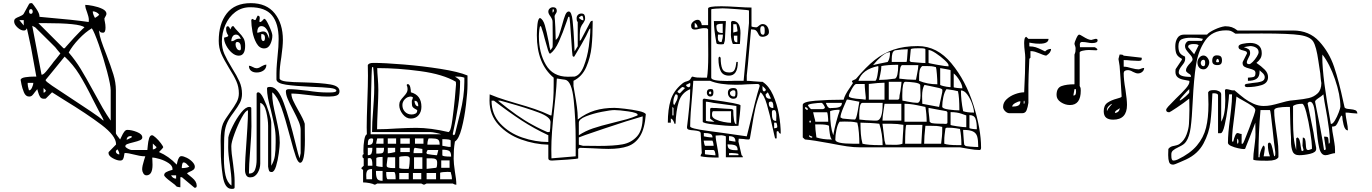

<svg xmlns="http://www.w3.org/2000/svg" viewBox="-20 -1007 8722 1221"><path d="M1127 120V184Q1121 184 1118 183L1104 180Q1104 180 1091 167Q1084 161 1065.5 147.5Q1047 134 1035.5 123Q1024 112 1024 107Q1024 94 1038 87Q1052 80 1063 77Q1074 74 1077 73V67Q1077 47 1052.5 30.5Q1028 14 996.5 4.5Q965 -5 948 -5Q948 1 949 12Q950 23 950 41Q950 108 911 108Q899 108 891.5 95.5Q884 83 884 70Q884 50 896 12Q901 -2 904 -13Q885 -13 866.5 -16.5Q848 -20 833 -24Q795 -34 774 -34Q771 -34 769.5 -20Q768 -6 763 4Q758 14 744 14Q724 14 697 -1Q670 -16 670 -34Q670 -39 671 -40L717 -87Q718 -87 718 -90Q718 -143 625.5 -213Q533 -283 387 -372Q335 -404 311 -420L271 -380L259 -379Q242 -379 234.5 -391.5Q227 -404 223 -419Q219 -434 217 -440Q213 -436 201 -420Q192 -407 184.5 -400Q177 -393 165 -393Q143 -393 132 -420Q121 -447 116.5 -470.5Q112 -494 111 -500Q115 -512 142 -516Q169 -520 199 -520H211L177 -707Q169 -745 161.5 -779.5Q154 -814 151 -827Q146 -818 142 -815.5Q138 -813 131 -813Q112 -813 91 -832.5Q70 -852 70 -870V-871Q70 -883 78 -889Q86 -895 102 -901Q111 -905 119.5 -909.5Q128 -914 131 -920L164 -980Q167 -985 169 -986Q171 -987 177 -987H184Q193 -978 212 -949.5Q231 -921 231 -904V-900L263 -897Q451 -881 544 -867L545 -880Q545 -891 541.5 -904Q538 -917 534 -928Q529 -940 525.5 -952.5Q522 -965 522 -976Q539 -976 572 -969.5Q605 -963 631 -950.5Q657 -938 657 -919Q657 -912 644 -890Q644 -879 647 -868Q651 -850 651 -831Q651 -799 635 -799Q626 -799 620 -802Q614 -805 611 -813Q610 -811 610 -807Q613 -781 624 -747.5Q635 -714 655 -664Q685 -586 701 -534Q717 -482 717 -433V-160Q717 -153 744 -120Q747 -125 754 -141Q761 -157 770 -169Q779 -181 789 -181Q817 -181 851 -167.5Q885 -154 885 -133Q885 -122 871 -115.5Q857 -109 828 -102Q803 -96 790 -91Q777 -86 777 -77Q777 -70 793 -61.5Q809 -53 817 -53H917Q918 -58 920 -82.5Q922 -107 928 -127Q934 -147 947 -147Q954 -147 971.5 -131Q989 -115 1003.5 -95.5Q1018 -76 1018 -70Q1018 -67 991 -40Q1053 -14 1104 40Q1105 37 1108 22.5Q1111 8 1117.5 -3Q1124 -14 1133 -14Q1147 -14 1168 -3.5Q1189 7 1204 23Q1219 39 1219 53Q1219 65 1210.5 72Q1202 79 1187 85Q1180 88 1175 91Q1170 94 1170 97Q1172 99 1201.5 123Q1231 147 1231 174Q1231 187 1220 187H1217L1137 120ZM165 -933Q165 -919 177 -919Q182 -919 185 -923Q188 -927 188 -933Q188 -940 185 -944.5Q182 -949 177 -949Q165 -949 165 -933ZM584 -893Q603 -904 611 -913Q605 -923 593 -929Q581 -935 570 -935Q570 -917 584 -893ZM131 -845V-879H103ZM384 -700H391Q396 -704 397 -707L451 -767Q463 -780 486.5 -804Q510 -828 517 -833Q488 -860 261 -860H224ZM244 -533Q244 -532 247 -532Q258 -532 283.5 -565Q309 -598 311 -600Q318 -611 338 -634L364 -667Q360 -671 347 -687Q334 -703 331 -707L301 -737Q205 -833 204 -833L185 -843ZM575 -425Q609 -362 633 -320.5Q657 -279 684 -240V-433Q684 -465 661 -552Q638 -639 608.5 -722.5Q579 -806 564 -827Q523 -803 481 -758.5Q439 -714 417 -673Q460 -623 493 -569Q526 -515 575 -425ZM438 -378Q499 -338 558 -298.5Q617 -259 637 -240Q638 -241 638 -243Q638 -246 635.5 -250Q633 -254 631 -260Q615 -288 571 -374Q523 -471 484 -534Q445 -597 391 -647L317 -556L271 -500Q270 -499 270 -497Q270 -490 311 -462Q352 -434 438 -378ZM164 -433H167Q176 -433 184 -451Q192 -469 192 -480H156Q156 -457 164 -433ZM257 -418Q262 -418 266.5 -422Q271 -426 271 -431V-433L257 -447ZM784 -120H791Q799 -123 817 -133V-142Q802 -142 795.5 -138Q789 -134 784 -120ZM952 -57Q967 -57 976 -71L952 -94ZM739 -25Q739 -41 727 -57Q721 -53 717 -47V-43Q717 -35 724 -30Q731 -25 739 -25ZM1136 62Q1167 62 1184 53Q1173 41 1165 33.5Q1157 26 1147 26Q1141 26 1138.5 38Q1136 50 1136 62ZM1100 129V108H1068Q1079 129 1100 129Z M1383 -112Q1383 -184 1398 -220Q1409 -246 1442 -291Q1471 -331 1485 -357.5Q1499 -384 1499 -413Q1499 -454 1483.5 -489.5Q1468 -525 1436 -575Q1403 -629 1387 -666Q1371 -703 1371 -747Q1371 -856 1422 -921.5Q1473 -987 1575 -987Q1675 -987 1727 -922Q1779 -857 1779 -753Q1779 -715 1769 -643Q1758 -577 1758 -533V-507Q1763 -493 1801.5 -488.5Q1840 -484 1913 -483Q2023 -480 2081 -470Q2139 -460 2139 -427Q2139 -406 2120.5 -399.5Q2102 -393 2073 -393H2061Q2029 -393 1992.5 -397Q1956 -401 1948 -402Q1872 -412 1833 -412Q1833 -392 1844 -368Q1855 -344 1878 -303Q1910 -248 1918 -220L1919 -118Q1919 28 1889 28Q1875 28 1861 -12Q1847 -52 1825 -136Q1794 -254 1769.5 -323Q1745 -392 1712 -420Q1711 -418 1711 -413Q1711 -379 1717 -345Q1723 -311 1735 -260Q1747 -207 1753 -171.5Q1759 -136 1759 -99Q1759 -79 1753 -33Q1747 13 1735.5 50Q1724 87 1708 87Q1695 87 1691.5 79.5Q1688 72 1685 53V-207Q1685 -245 1673.5 -295Q1662 -345 1635 -353V33Q1635 65 1618 93Q1601 121 1571 121Q1553 121 1545.5 107Q1538 93 1538 74Q1538 10 1548 -116Q1549 -132 1553 -192.5Q1557 -253 1557 -305Q1542 -305 1517 -259Q1492 -213 1471.5 -157Q1451 -101 1451 -78Q1451 -35 1462 33Q1472 105 1472 143V185Q1472 194 1458 194H1452Q1409 194 1396.5 111.5Q1384 29 1384 -53V-57ZM1404 2Q1404 62 1414 107.5Q1424 153 1452 173V147Q1452 110 1442 40Q1431 -26 1431 -70L1432 -133Q1437 -159 1460.5 -206.5Q1484 -254 1513 -290.5Q1542 -327 1565 -327Q1577 -327 1578 -320L1579 -203Q1579 -153 1571 -53Q1563 47 1563 97Q1593 97 1602.5 70.5Q1612 44 1612 7V-413Q1612 -414 1618 -420H1622Q1637 -420 1656 -381Q1675 -342 1690 -293.5Q1705 -245 1705 -227V47Q1723 17 1728 -16Q1733 -49 1733 -100V-123Q1733 -165 1725.5 -203.5Q1718 -242 1703 -305Q1690 -353 1684 -384.5Q1678 -416 1678 -444Q1678 -454 1693 -454H1700Q1747 -454 1784 -353.5Q1821 -253 1859 -96Q1879 -14 1885 0L1892 -33V-181Q1892 -204 1880 -233Q1868 -262 1844 -308Q1820 -353 1809 -379.5Q1798 -406 1798 -427Q1798 -440 1818 -440Q1857 -440 1937 -430Q2008 -419 2055 -419H2078Q2119 -419 2119 -430Q2119 -443 2080 -447.5Q2041 -452 1961 -455Q1854 -460 1798 -468.5Q1742 -477 1738 -500V-540Q1738 -570 1741 -604Q1744 -638 1745 -649Q1752 -712 1752 -758Q1752 -858 1709.5 -909.5Q1667 -961 1571 -961Q1517 -961 1476 -930Q1435 -899 1413 -848.5Q1391 -798 1391 -743Q1391 -700 1407 -663.5Q1423 -627 1455 -575Q1487 -524 1503 -488Q1519 -452 1519 -410Q1519 -379 1506 -354Q1493 -329 1467 -294Q1436 -253 1425 -227Q1412 -197 1408.5 -165Q1405 -133 1405 -89V-64ZM1585 -887 1598 -880H1605L1618 -907H1621Q1632 -907 1632 -892Q1632 -886 1630.5 -878.5Q1629 -871 1629 -869L1637 -867Q1639 -867 1648 -875.5Q1657 -884 1658 -887H1662Q1671 -887 1691.5 -842Q1712 -797 1712 -781Q1712 -753 1699 -726Q1686 -699 1660 -699Q1630 -699 1611.5 -731.5Q1593 -764 1585.5 -805.5Q1578 -847 1578 -877V-880Q1579 -883 1581.5 -885Q1584 -887 1585 -887ZM1432 -780Q1424 -793 1421 -802Q1418 -811 1418 -823Q1418 -840 1428 -840Q1434 -840 1437.5 -834.5Q1441 -829 1445 -820Q1449 -830 1452.5 -835.5Q1456 -841 1462 -841Q1465 -841 1465 -840Q1477 -823 1496 -804Q1518 -782 1528.5 -764Q1539 -746 1539 -716Q1539 -653 1498 -653Q1476 -653 1454.5 -671.5Q1433 -690 1419 -716.5Q1405 -743 1405 -764V-767Q1408 -769 1418.5 -771Q1429 -773 1432 -780ZM1692 -760V-773Q1692 -795 1677.5 -818Q1663 -841 1643 -841Q1616 -841 1616 -799Q1623 -799 1634 -803Q1645 -807 1653 -807Q1669 -807 1676.5 -795.5Q1684 -784 1692 -760ZM1641 -775Q1641 -746 1655 -746Q1665 -746 1665 -767Q1665 -791 1642 -791ZM1451 -745Q1460 -745 1466 -748Q1472 -751 1473 -752Q1486 -761 1501 -761L1512 -760Q1511 -762 1506 -770.5Q1501 -779 1495 -783Q1489 -787 1481 -787Q1466 -787 1458.5 -774Q1451 -761 1451 -745ZM1505 -687Q1512 -687 1512 -702Q1512 -740 1488 -740Q1478 -740 1478 -724Q1478 -711 1485.5 -699Q1493 -687 1505 -687ZM1587 -581Q1601 -573 1611 -573Q1620 -573 1628 -576.5Q1636 -580 1643 -585Q1646 -586 1655 -591Q1664 -596 1674 -596Q1674 -572 1656 -559Q1638 -546 1612 -546Q1590 -546 1576.5 -557Q1563 -568 1563 -589Q1573 -589 1587 -581Z M2279 67V60Q2291 48 2293 47V0Q2288 -2 2286.5 -5Q2285 -8 2285 -13Q2285 -19 2286.5 -22Q2288 -25 2293 -27Q2291 -31 2291 -51Q2291 -85 2296.5 -117Q2302 -149 2313 -153L2312 -197Q2312 -251 2316 -362Q2320 -470 2320 -525Q2320 -570 2319 -593Q2325 -607 2355 -607Q2425 -607 2546 -597Q2667 -587 2781.5 -569Q2896 -551 2953 -527V-467Q2953 -423 2943.5 -341.5Q2934 -260 2916 -191Q2898 -122 2873 -107Q2868 -76 2866.5 -53.5Q2865 -31 2865 3Q2865 31 2873 85Q2882 134 2882 168Q2872 168 2859 160H2693L2679 167H2673L2659 160H2379Q2377 161 2373 163.5Q2369 166 2366 167H2359Q2354 162 2331 157.5Q2308 153 2289 153V73Q2287 72 2284 70Q2281 68 2279 67ZM2337 -153H2786Q2776 -157 2752.5 -162Q2729 -167 2719 -167H2346Q2346 -226 2353 -308Q2354 -323 2357 -368Q2360 -413 2360 -451Q2360 -524 2353 -580H2346Q2343 -561 2340 -414Q2337 -267 2337 -153ZM2833 -167 2839 -173Q2848 -182 2857 -247.5Q2866 -313 2872.5 -380.5Q2879 -448 2880 -470L2879 -487Q2797 -535 2654 -554.5Q2511 -574 2379 -574Q2379 -550 2383 -504Q2384 -493 2385 -471.5Q2386 -450 2386 -434Q2386 -392 2382 -310Q2378 -226 2378 -185Q2433 -185 2503 -190Q2585 -194 2627 -194Q2718 -194 2833 -167ZM2873 -153 2906 -287Q2933 -395 2933 -487V-513Q2919 -518 2908.5 -519Q2898 -520 2886 -520H2873Q2906 -500 2906 -491Q2906 -415 2893.5 -334.5Q2881 -254 2859 -153L2866 -147ZM2547 -393Q2559 -406 2565.5 -416.5Q2572 -427 2572 -440Q2572 -454 2566 -467L2573 -473Q2585 -470 2589 -453Q2593 -436 2593 -420Q2660 -402 2660 -328Q2660 -296 2642 -274.5Q2624 -253 2592 -253Q2563 -253 2541 -281Q2519 -309 2519 -339Q2519 -355 2526 -366.5Q2533 -378 2547 -393ZM2598 -279Q2611 -279 2622 -284.5Q2633 -290 2633 -303V-307Q2610 -319 2604.5 -326.5Q2599 -334 2599 -352V-367Q2601 -370 2603 -376.5Q2605 -383 2606 -387Q2605 -389 2600.5 -391Q2596 -393 2593 -393Q2571 -393 2555 -376.5Q2539 -360 2539 -339Q2539 -313 2555.5 -296Q2572 -279 2598 -279ZM2640 -331Q2640 -347 2635 -356.5Q2630 -366 2616 -366Q2616 -353 2622 -342Q2628 -331 2640 -331ZM2319 -85Q2339 -85 2346 -93Q2353 -101 2353 -120Q2353 -122 2350.5 -124.5Q2348 -127 2346 -127Q2328 -127 2323.5 -117.5Q2319 -108 2319 -85ZM2379 -127Q2377 -121 2375 -110.5Q2373 -100 2372 -93H2419V-127ZM2446 -93H2499V-127H2446ZM2526 -93H2586V-127H2526ZM2619 -93H2673V-127H2619ZM2698 -87H2776Q2776 -114 2764 -120.5Q2752 -127 2723 -127H2706Q2698 -112 2698 -87ZM2833 -73H2846V-113Q2846 -122 2793 -122V-80Q2822 -74 2833 -73ZM2319 -20Q2338 -20 2343 -32.5Q2348 -45 2348 -67H2319ZM2373 -30H2383Q2408 -30 2415 -36Q2422 -42 2422 -67H2373ZM2446 -32Q2454 -32 2470 -35Q2486 -38 2493 -40V-67H2446ZM2526 -40H2586V-67H2526ZM2610 -33H2666V-60L2619 -67Q2614 -67 2612 -56.5Q2610 -46 2610 -33ZM2849 -11Q2849 -40 2836 -47.5Q2823 -55 2793 -55V-20Q2793 -11 2849 -11ZM2753 -20H2759L2766 -47Q2767 -49 2767 -53H2699Q2697 -50 2695 -45Q2693 -40 2692 -37Q2692 -29 2699 -27Q2709 -25 2725.5 -23Q2742 -21 2753 -20ZM2519 -7V60Q2519 67 2563 67H2579Q2583 54 2584.5 32Q2586 10 2586 2Q2586 -14 2563 -14H2553Q2546 -14 2532.5 -12.5Q2519 -11 2519 -7ZM2373 0V47Q2373 50 2389 52.5Q2405 55 2413 55V-9Q2373 -9 2373 0ZM2483 62H2493V-7H2446Q2445 -7 2442.5 12.5Q2440 32 2439 40V48Q2439 62 2483 62ZM2613 67H2666V-7H2613ZM2348 47V39Q2348 22 2344.5 10Q2341 -2 2329 -2Q2325 -2 2319 0V47ZM2693 67 2753 60Q2760 59 2760 27Q2760 11 2751 5.5Q2742 0 2726 0H2709H2693ZM2786 60H2839V13H2786ZM2309 108 2310 133H2346V68Q2323 68 2316 78Q2309 88 2309 108ZM2371 88Q2371 116 2378.5 129.5Q2386 143 2413 143V80H2371ZM2779 93V133H2854Q2854 111 2846 87L2826 86Q2817 86 2798 87.5Q2779 89 2779 93ZM2446 133H2496Q2496 87 2486 87H2436Q2436 133 2446 133ZM2519 133H2579V93H2519ZM2606 133H2659V93H2606ZM2693 133H2753V93H2693Z M3093 -367 3094 -407Q3144 -386 3198.5 -369.5Q3253 -353 3263 -350Q3330 -331 3380 -314Q3430 -297 3481 -273H3487Q3496 -342 3498.5 -378Q3501 -414 3501 -467V-513Q3394 -602 3394 -783Q3394 -819 3398 -854Q3402 -889 3414 -893Q3434 -884 3445 -846Q3456 -808 3469 -742Q3476 -698 3481 -687L3494 -707Q3495 -708 3495 -770L3494 -867Q3494 -877 3490.5 -885Q3487 -893 3479 -905Q3474 -911 3470.5 -918.5Q3467 -926 3467 -933Q3467 -945 3476 -953Q3485 -961 3497 -961Q3521 -961 3521 -937Q3521 -929 3514 -919.5Q3507 -910 3507 -904V-900Q3509 -885 3511.5 -833.5Q3514 -782 3514 -753Q3527 -762 3535 -784Q3543 -806 3555 -849Q3566 -891 3575 -912.5Q3584 -934 3597 -934Q3615 -934 3621.5 -875Q3628 -816 3632 -725Q3633 -713 3633 -701Q3633 -689 3634 -680L3654 -713V-867Q3649 -872 3648 -878.5Q3647 -885 3647 -891Q3647 -904 3655.5 -912.5Q3664 -921 3677 -921Q3691 -921 3696 -913Q3701 -905 3701 -891Q3701 -882 3698 -876Q3695 -870 3689 -860Q3679 -848 3673 -832.5Q3667 -817 3667 -787V-747L3674 -753L3734 -867Q3739 -875 3749 -875V-859Q3749 -777 3742 -709.5Q3735 -642 3708.5 -581Q3682 -520 3627 -493V-460Q3627 -456 3634 -419Q3654 -312 3654 -262V-247Q3706 -287 3762 -304Q3818 -321 3887 -321Q3905 -321 3953.5 -315.5Q4002 -310 4042.5 -301Q4083 -292 4087 -280Q4080 -189 4050.5 -141.5Q4021 -94 3972.5 -77Q3924 -60 3849 -60Q3819 -60 3747 -64L3667 -67L3657 -60V0Q3657 3 3589.5 8Q3522 13 3492 14H3489Q3467 14 3467 0V-87Q3380 -89 3294 -120Q3208 -151 3150.5 -213.5Q3093 -276 3093 -367ZM3494 -927Q3503 -930 3503 -947H3494ZM3690 -878Q3690 -889 3687.5 -898Q3685 -907 3681 -907Q3677 -907 3670 -902Q3663 -897 3661 -893Q3669 -886 3675.5 -882Q3682 -878 3690 -878ZM3591 -519 3634 -520Q3670 -529 3692.5 -586Q3715 -643 3724.5 -711Q3734 -779 3734 -823V-827L3727 -820Q3711 -782 3679.5 -728Q3648 -674 3642 -664L3631 -646Q3623 -646 3621 -653Q3618 -670 3613 -755Q3610 -806 3606 -853Q3602 -900 3601 -900H3594L3584 -871Q3558 -795 3534 -742Q3510 -689 3481 -667Q3480 -666 3477 -666Q3472 -666 3464.5 -689.5Q3457 -713 3444 -761Q3433 -806 3427 -820Q3422 -841 3417 -841Q3412 -841 3409.5 -816.5Q3407 -792 3407 -777Q3407 -671 3451.5 -595Q3496 -519 3591 -519ZM3505 -320Q3486 -155 3486 -57L3487 0L3641 -13V-107V-114Q3641 -248 3628.5 -370Q3616 -492 3574 -500Q3566 -501 3552 -503Q3538 -505 3527 -507H3521Q3519 -456 3513 -397Q3507 -338 3505 -320ZM3467 -104V-147Q3377 -189 3297 -241Q3217 -293 3121 -367H3106Q3106 -280 3162 -220.5Q3218 -161 3301 -132.5Q3384 -104 3467 -104ZM3367 -213Q3392 -199 3425.5 -183Q3459 -167 3461 -167H3474Q3477 -167 3479 -191.5Q3481 -216 3481 -231Q3481 -263 3405.5 -291.5Q3330 -320 3208 -354Q3216 -352 3161 -367H3147Q3273 -263 3367 -213ZM3661 -227V-147Q3702 -174 3750.5 -190.5Q3799 -207 3877 -226Q3931 -239 3966.5 -249Q4002 -259 4034 -273Q4035 -274 4035 -277Q4035 -290 3976 -298.5Q3917 -307 3887 -307Q3864 -307 3807.5 -296Q3751 -285 3706 -267Q3661 -249 3661 -227ZM3687 -80 3789 -79Q3883 -79 3938.5 -89Q3994 -99 4030.5 -139Q4067 -179 4067 -263V-267Q3981 -243 3821 -189Q3661 -135 3661 -133V-87Z M4443 -33 4436 -160Q4435 -169 4424 -172.5Q4413 -176 4392 -178Q4371 -179 4360 -182.5Q4349 -186 4349 -196V-200Q4353 -237 4356 -258Q4357 -270 4363 -325.5Q4369 -381 4369 -430V-440Q4314 -417 4296.5 -359.5Q4279 -302 4276 -220H4269Q4268 -228 4261.5 -239.5Q4255 -251 4246 -253V-227H4227Q4227 -311 4245 -370Q4263 -429 4316 -473Q4330 -486 4348 -490Q4358 -493 4364 -497Q4370 -501 4376 -513Q4378 -518 4383 -520Q4401 -515 4414 -514Q4427 -513 4449 -513H4476Q4484 -558 4484 -657L4483 -820L4476 -827L4457 -828Q4446 -828 4428 -824Q4411 -819 4398 -819Q4375 -819 4375 -844Q4375 -858 4388.5 -869.5Q4402 -881 4417 -881Q4428 -881 4435 -870Q4442 -859 4443 -847H4483V-953Q4483 -967 4562 -967H4574Q4606 -967 4668 -963Q4728 -959 4759 -959V-840Q4759 -837 4771.5 -835Q4784 -833 4790 -833Q4795 -833 4806.5 -843.5Q4818 -854 4830 -854Q4848 -854 4859 -839Q4870 -824 4870 -803Q4870 -789 4857 -781Q4844 -773 4829 -773Q4817 -773 4811.5 -778Q4806 -783 4801 -794Q4795 -807 4787 -813.5Q4779 -820 4759 -820H4756Q4748 -736 4743 -674Q4740 -640 4736.5 -599.5Q4733 -559 4729 -527V-493Q4745 -493 4773 -490L4816 -487H4829Q4870 -461 4896 -403Q4922 -345 4933.5 -279Q4945 -213 4945 -157Q4937 -157 4933 -165.5Q4929 -174 4927 -174L4923 -172L4919 -170V-127H4909Q4905 -141 4902 -156.5Q4899 -172 4895 -188Q4875 -282 4856.5 -344Q4838 -406 4816 -420Q4794 -366 4783.5 -319.5Q4773 -273 4761 -196L4749 -127Q4747 -121 4743 -120H4740Q4724 -120 4709 -123Q4689 -125 4678 -125L4676 -107L4696 -20Q4704 -15 4704 -7H4596V-140Q4593 -142 4585 -144Q4577 -146 4569 -147L4531 -145Q4531 -122 4541 -74Q4542 -68 4546 -46Q4550 -24 4550 -5Q4472 -5 4436 -13V-20Q4437 -23 4439.5 -27Q4442 -31 4443 -33ZM4503 -947V-513Q4503 -492 4603 -492Q4625 -492 4634.5 -492.5Q4644 -493 4646 -493H4709L4743 -860V-940Q4743 -943 4669.5 -948.5Q4596 -954 4575 -954Q4559 -954 4531 -952Q4503 -950 4503 -947ZM4639 -874Q4689 -874 4689 -796Q4689 -780 4687 -752L4685 -727H4643Q4638 -727 4633 -749.5Q4628 -772 4628 -784L4629 -817V-867Q4633 -874 4639 -874ZM4520 -873H4596V-867L4594 -831Q4590 -747 4589 -747L4583 -727Q4581 -726 4576 -725.5Q4571 -725 4567 -725Q4550 -725 4543 -727Q4536 -729 4536 -733Q4520 -819 4520 -873ZM4416 -832Q4416 -851 4398 -862V-832ZM4576 -797V-856H4572Q4536 -856 4536 -841Q4536 -817 4543.5 -807Q4551 -797 4576 -797ZM4643 -800 4669 -807Q4670 -807 4670 -812Q4669 -821 4667 -834Q4665 -847 4663 -853H4643ZM4833 -786Q4843 -786 4843 -806V-817Q4843 -841 4830 -841Q4821 -841 4818 -835.5Q4815 -830 4815 -820V-816Q4815 -786 4833 -786ZM4545 -767Q4545 -740 4563 -740H4569Q4577 -764 4577 -787H4546ZM4647 -767Q4647 -752 4651 -745Q4655 -738 4669 -738V-780H4647ZM4549 -634Q4549 -644 4556 -647L4563 -640Q4563 -595 4573 -570.5Q4583 -546 4618 -546Q4643 -546 4651.5 -563.5Q4660 -581 4663 -613H4672Q4672 -526 4616 -526Q4577 -526 4563 -556Q4549 -586 4549 -631ZM4589 -160 4729 -140 4744 -200Q4787 -386 4809 -453Q4811 -457 4811 -460Q4811 -473 4796 -473Q4778 -473 4734 -471Q4698 -468 4659 -468Q4555 -468 4496 -493H4389L4384 -428Q4369 -272 4369 -203Q4369 -190 4475 -175.5Q4581 -161 4589 -160ZM4359 -452Q4370 -452 4370 -470Q4370 -477 4369 -480L4343 -467Q4343 -457 4359 -452ZM4829 -446Q4829 -426 4839 -426Q4844 -426 4847 -429.5Q4850 -433 4850 -437Q4850 -439 4842.5 -447Q4835 -455 4829 -460V-450ZM4303 -413 4336 -447Q4331 -452 4319 -454Q4316 -454 4289 -427V-423Q4289 -420 4294.5 -417Q4300 -414 4303 -413ZM4644 -447Q4660 -447 4665 -439Q4670 -431 4670 -413Q4670 -396 4664.5 -387.5Q4659 -379 4643 -379Q4628 -379 4618.5 -390Q4609 -401 4609 -417Q4609 -447 4644 -447ZM4499 -441Q4510 -441 4513.5 -436.5Q4517 -432 4517 -419Q4517 -393 4496 -393Q4487 -393 4481 -400Q4475 -407 4475 -417Q4475 -441 4499 -441ZM4649 -393Q4657 -393 4657 -414V-418Q4657 -426 4654.5 -429.5Q4652 -433 4643 -433Q4637 -433 4629.5 -427.5Q4622 -422 4622 -417Q4622 -405 4629.5 -399Q4637 -393 4649 -393ZM4496 -407Q4500 -408 4503 -413V-420Q4500 -424 4496 -427Q4492 -424 4489 -420V-413Q4492 -408 4496 -407ZM4873 -379Q4880 -379 4883 -380L4863 -420Q4862 -420 4856.5 -414Q4851 -408 4849 -407V-404Q4849 -393 4856 -386Q4863 -379 4873 -379ZM4269 -340Q4280 -360 4285 -371Q4290 -382 4290 -394Q4290 -401 4287 -404Q4284 -407 4276 -407Q4262 -384 4262 -359V-353Q4262 -341 4269 -340ZM4456 -380 4496 -374Q4689 -348 4689 -337V-333Q4689 -320 4684.5 -276Q4680 -232 4676 -207L4633 -206Q4606 -206 4527.5 -214.5Q4449 -223 4449 -233V-373ZM4898 -320V-330Q4898 -361 4883 -361Q4869 -361 4869 -350Q4869 -335 4876 -327.5Q4883 -320 4898 -320ZM4663 -217V-333L4516 -353Q4515 -354 4499 -356.5Q4483 -359 4476 -360H4469V-240Q4469 -237 4487 -235Q4505 -233 4513 -233H4523Q4517 -237 4507 -244Q4497 -251 4496 -253V-313Q4496 -321 4508 -321Q4512 -321 4514 -320.5Q4516 -320 4517 -320H4536L4592 -316Q4636 -314 4636 -313L4643 -307Q4643 -273 4647.5 -245Q4652 -217 4663 -217ZM4256 -273H4263V-320L4256 -327ZM4889 -280Q4889 -261 4894 -249.5Q4899 -238 4916 -238L4917 -271Q4917 -307 4903 -307Q4894 -307 4891.5 -304Q4889 -301 4889 -294V-288ZM4629 -226V-300H4516Q4512 -300 4510 -294.5Q4508 -289 4508 -275Q4508 -259 4530.5 -248Q4553 -237 4582 -231.5Q4611 -226 4629 -226ZM4903 -191Q4907 -191 4915 -193Q4923 -195 4923 -200Q4923 -208 4920.5 -217.5Q4918 -227 4916 -227H4903ZM4509 -133H4511Q4511 -151 4497 -156Q4483 -161 4460 -161H4456V-140Q4457 -139 4476.5 -136Q4496 -133 4509 -133ZM4657 -106Q4657 -126 4647 -133.5Q4637 -141 4616 -141V-113Q4618 -112 4634 -109.5Q4650 -107 4657 -106ZM4456 -107Q4457 -99 4459 -91Q4461 -83 4463 -80H4518Q4518 -90 4515 -101.5Q4512 -113 4509 -113H4455Q4455 -109 4456 -107ZM4656 -52H4671Q4671 -77 4654.5 -83Q4638 -89 4607 -89Q4607 -66 4620 -59Q4633 -52 4656 -52ZM4463 -27Q4463 -25 4491 -22.5Q4519 -20 4530 -19Q4530 -29 4526.5 -41Q4523 -53 4516 -53H4463ZM4676 -20V-27Q4676 -30 4659 -32Q4642 -34 4633 -34L4616 -33V-20Z M5256 -96Q5149 -116 5099 -120L5085 -133V-340Q5085 -360 5165.5 -366.5Q5246 -373 5345 -373Q5351 -402 5386 -451L5405 -480Q5402 -481 5400 -484Q5398 -487 5398 -490Q5398 -494 5410 -498.5Q5422 -503 5425 -507Q5487 -581 5542 -625Q5597 -669 5663 -691.5Q5729 -714 5817 -714Q5940 -714 6031 -603.5Q6122 -493 6170.5 -339.5Q6219 -186 6219 -68Q6219 -53 6209 -53Q6182 -53 6136.5 -61Q6091 -69 6085 -70H5452Q5409 -70 5365.5 -76.5Q5322 -83 5256 -96ZM5772 -613H5773Q5783 -613 5807 -610Q5851 -606 5865 -606V-693Q5865 -700 5836 -700H5820Q5772 -700 5772 -693L5765 -620ZM5651 -632V-613H5745Q5748 -613 5753 -694Q5716 -694 5672 -687Q5659 -682 5655 -667Q5651 -652 5651 -632ZM6012 -585V-593Q6012 -602 5986.5 -625.5Q5961 -649 5930.5 -669Q5900 -689 5885 -689V-607Q5885 -605 5940.5 -595Q5996 -585 6012 -585ZM5532 -593Q5554 -599 5625 -613Q5640 -633 5640 -675Q5616 -675 5586.5 -649.5Q5557 -624 5532 -593ZM5570 -498V-497L5571 -499Q5618 -499 5672 -507Q5692 -516 5692 -595Q5625 -595 5585 -587Q5585 -567 5578 -534.5Q5571 -502 5570 -498ZM5789 -500H5805Q5809 -524 5812 -536Q5820 -574 5820 -593H5719Q5707 -593 5703 -563Q5699 -533 5699 -513V-507Q5754 -500 5789 -500ZM5439 -493H5545Q5554 -493 5560 -528.5Q5566 -564 5566 -577Q5566 -584 5565 -587Q5462 -566 5439 -493ZM5941 -471Q5941 -499 5938 -535.5Q5935 -572 5932 -580Q5913 -585 5901.5 -586Q5890 -587 5869 -587H5845Q5832 -577 5828.5 -559Q5825 -541 5825 -517V-493Q5878 -471 5941 -471ZM5959 -574V-467Q5959 -465 5978 -460Q5997 -455 6019 -453H6025V-560Q6025 -563 5993.5 -568Q5962 -573 5959 -574ZM6100 -445Q6100 -466 6082 -495.5Q6064 -525 6045 -540V-453Q6045 -450 6068 -447.5Q6091 -445 6100 -445ZM5632 -373H5692L5699 -380Q5699 -397 5706 -428Q5713 -475 5713 -487H5632ZM5751 -361Q5791 -353 5813 -353Q5834 -353 5834 -400Q5834 -423 5833 -434L5832 -467Q5828 -478 5794 -482.5Q5760 -487 5737 -487Q5718 -487 5718 -402V-390L5719 -367Q5729 -366 5737 -364Q5745 -362 5751 -361ZM5605 -373V-481Q5569 -481 5505 -473V-373ZM5463 -376Q5484 -374 5485 -373L5486 -387Q5485 -396 5482 -425.5Q5479 -455 5479 -473H5425Q5415 -473 5396.5 -440.5Q5378 -408 5378 -396Q5378 -381 5463 -376ZM5952 -327 5972 -420 5973 -434Q5973 -442 5951.5 -447.5Q5930 -453 5889 -461L5859 -467Q5844 -443 5844 -395L5845 -352V-347ZM6081 -305Q6081 -391 6072 -427Q6052 -433 5999 -440Q5986 -423 5979 -390Q5972 -357 5972 -329Q5972 -316 6013.5 -310.5Q6055 -305 6081 -305ZM6174 -291Q6174 -312 6162 -346.5Q6150 -381 6131 -406.5Q6112 -432 6091 -432Q6091 -370 6105 -300Q6129 -291 6174 -291ZM5339 -253Q5342 -253 5370 -250Q5398 -247 5412 -247H5416Q5425 -247 5434.5 -300Q5444 -353 5445 -360L5393 -370L5371 -374Q5367 -374 5365 -373Q5364 -371 5344.5 -325.5Q5325 -280 5325 -263V-260ZM5139 -313H5212Q5216 -313 5221 -316.5Q5226 -320 5226 -323Q5226 -327 5218 -340Q5210 -353 5203 -353Q5183 -353 5150.5 -348.5Q5118 -344 5118 -337Q5120 -332 5128 -322.5Q5136 -313 5139 -313ZM5260 -319Q5263 -319 5265 -320H5270Q5300 -320 5317 -326Q5334 -332 5334 -353H5232Q5233 -351 5236.5 -341.5Q5240 -332 5246 -325.5Q5252 -319 5260 -319ZM5539 -240H5554Q5593 -240 5593 -348V-353H5465Q5452 -353 5448 -327Q5444 -301 5444 -277L5445 -247Q5455 -245 5487.5 -242.5Q5520 -240 5539 -240ZM5600 -313Q5592 -263 5592 -240H5712V-347H5605Q5604 -338 5600 -313ZM5873 -233Q5873 -281 5865 -327Q5856 -329 5812 -338Q5768 -347 5732 -347V-233ZM5100 -320Q5100 -313 5105 -313H5107Q5107 -307 5112 -307Q5117 -307 5117 -313Q5117 -320 5112 -320L5110 -319V-320Q5110 -322 5108.5 -324.5Q5107 -327 5105 -327Q5100 -327 5100 -320ZM5892 -233 5899 -227Q5906 -220 5980 -220L5991 -219Q6005 -219 6005 -227V-293L5999 -300L5954 -308Q5889 -321 5885 -321V-300Q5888 -281 5889.5 -261Q5891 -241 5892 -233ZM5279 -147Q5286 -188 5298.5 -234Q5311 -280 5319 -300V-309Q5280 -309 5259 -300V-293Q5259 -201 5279 -147ZM6125 -198V-273Q6124 -273 6095 -283.5Q6066 -294 6025 -294V-213Q6025 -210 6066 -204Q6107 -198 6125 -198ZM5158 -263Q5165 -240 5165 -233H5247Q5247 -251 5244.5 -272Q5242 -293 5239 -293H5151Q5151 -293 5158 -263ZM6192 -185V-189Q6192 -229 6183.5 -252Q6175 -275 6145 -275V-193Q6145 -190 6162 -187.5Q6179 -185 6192 -185ZM5127 -233Q5127 -227 5132 -227Q5137 -227 5137 -233Q5137 -240 5132 -240Q5127 -240 5127 -233ZM5406 -93H5422H5445Q5445 -123 5442 -162.5Q5439 -202 5432 -227Q5410 -232 5394.5 -233Q5379 -234 5352 -234L5319 -233Q5306 -215 5299 -180Q5292 -145 5292 -119Q5292 -93 5406 -93ZM5576 -84H5593Q5593 -117 5587.5 -153.5Q5582 -190 5572 -220Q5549 -223 5513 -225Q5477 -227 5452 -227Q5452 -186 5454.5 -154.5Q5457 -123 5465 -93Q5500 -84 5576 -84ZM5599 -164Q5600 -153 5605 -113L5612 -87L5672 -86Q5702 -86 5719 -93L5722 -150Q5725 -186 5725 -207V-213Q5688 -220 5649 -220H5629H5592Q5594 -208 5595.5 -192.5Q5597 -177 5599 -164ZM5262 -120H5272Q5262 -123 5257 -157Q5252 -191 5252 -207Q5237 -216 5190 -216H5164Q5164 -189 5172 -133Q5212 -120 5262 -120ZM5745 -213Q5740 -213 5738 -175.5Q5736 -138 5736 -93H5839L5846 -213ZM5857 -93H5965Q5968 -119 5970 -138.5Q5972 -158 5972 -180V-200Q5950 -205 5936 -206Q5922 -207 5895 -207H5865Q5857 -135 5857 -93ZM6073 -84H6094Q6094 -142 6085 -187Q6079 -188 6058 -191.5Q6037 -195 6006 -195Q5992 -195 5992 -187Q5989 -165 5987 -148.5Q5985 -132 5985 -113V-93Q6008 -84 6073 -84ZM6107 -143Q6111 -87 6112 -87L6119 -80Q6121 -77 6151.5 -74.5Q6182 -72 6201 -72Q6201 -116 6194.5 -138.5Q6188 -161 6167.5 -171Q6147 -181 6105 -181V-173ZM5145 -131V-139Q5141 -139 5139 -140L5125 -147V-143Q5125 -137 5131.5 -134Q5138 -131 5145 -131Z M6813 -471V-660Q6818 -672 6819 -679.5Q6820 -687 6820 -700Q6820 -707 6816.5 -716Q6813 -725 6813 -730Q6813 -737 6824 -762Q6835 -787 6843 -787Q6848 -787 6867 -775Q6902 -753 6920 -753Q6925 -754 6933 -756.5Q6941 -759 6946 -760H6950Q6960 -760 6960 -750Q6960 -733 6924 -733Q6913 -733 6893 -737Q6887 -738 6879.5 -739Q6872 -740 6861 -740Q6847 -740 6847 -724L6848 -707H6940Q6943 -707 6949.5 -702.5Q6956 -698 6960 -693L6953 -687Q6939 -687 6932 -688L6904 -689Q6885 -689 6865.5 -684.5Q6846 -680 6846 -673V-460Q6851 -451 6852 -446Q6853 -441 6853 -431Q6853 -339 6784 -339Q6754 -339 6726.5 -357Q6699 -375 6699 -403Q6699 -448 6730.5 -459.5Q6762 -471 6813 -471ZM6493 -420Q6500 -552 6500 -641Q6500 -656 6496 -688Q6495 -696 6494 -707Q6493 -718 6493 -733Q6493 -748 6495.5 -759Q6498 -770 6506 -773L6520 -760H6648Q6648 -729 6590 -729Q6566 -729 6547 -732.5Q6528 -736 6526 -736V-712Q6550 -712 6566.5 -706.5Q6583 -701 6600.5 -692.5Q6618 -684 6626 -680Q6642 -696 6664 -696Q6664 -672 6633 -653Q6621 -655 6609 -660Q6597 -665 6592 -667Q6575 -674 6562 -678Q6549 -682 6533 -682V-640L6526 -633Q6520 -514 6520 -467V-353Q6516 -325 6508.5 -306Q6501 -287 6480 -287H6400Q6385 -287 6372 -300Q6359 -313 6359 -327Q6359 -355 6381.5 -376Q6404 -397 6435.5 -408.5Q6467 -420 6493 -420ZM7084 -380Q7095 -383 7103.5 -386Q7112 -389 7113 -393Q7108 -464 7107 -490Q7105 -513 7103.5 -540Q7102 -567 7100 -587Q7100 -591 7096.5 -609.5Q7093 -628 7093 -630V-633L7100 -660H7106Q7114 -660 7117.5 -659Q7121 -658 7126 -653L7240 -640Q7241 -640 7241 -635Q7241 -625 7236 -622.5Q7231 -620 7221 -620H7217Q7202 -620 7172 -622Q7150 -625 7126 -625V-583Q7147 -583 7174 -574Q7204 -566 7220 -566Q7226 -566 7237 -570.5Q7248 -575 7256 -575Q7256 -560 7244 -550Q7232 -540 7216 -540Q7205 -540 7185 -550Q7167 -561 7153 -561Q7126 -561 7126 -541Q7126 -500 7137 -438Q7147 -372 7147 -340Q7147 -246 7059 -246Q7030 -246 7014.5 -258.5Q6999 -271 6999 -300Q6999 -337 7022.5 -353.5Q7046 -370 7084 -380ZM6806 -400H6810Q6823 -400 6823 -426L6822 -440H6813ZM6490 -355Q6490 -346 6492 -346Q6493 -346 6494.5 -349.5Q6496 -353 6496 -356Q6496 -364 6493 -367H6492Q6490 -367 6490 -355ZM6417 -329Q6441 -329 6455 -335.5Q6469 -342 6469 -363Q6456 -363 6436.5 -352Q6417 -341 6417 -329ZM7019 -307Q7019 -302 7020 -300Q7024 -314 7038 -329.5Q7052 -345 7053 -347Q7040 -343 7029.5 -331Q7019 -319 7019 -307ZM7070 -289Q7082 -289 7091 -297Q7100 -305 7100 -317V-320Q7097 -315 7088.5 -310.5Q7080 -306 7075 -301Q7070 -296 7070 -289Z M7410 -60Q7418 -70 7427 -74Q7436 -78 7449 -80Q7452 -81 7463 -83.5Q7474 -86 7483 -93Q7512 -115 7525.5 -151Q7539 -187 7541 -218.5Q7543 -250 7544 -310L7543 -380Q7508 -352 7463.5 -322.5Q7419 -293 7416 -293Q7396 -293 7396 -308Q7396 -315 7409.5 -330Q7423 -345 7457 -379Q7498 -418 7521 -444.5Q7544 -471 7544 -487Q7544 -491 7543 -493Q7535 -495 7509 -499.5Q7483 -504 7469 -516Q7455 -528 7455 -550L7456 -567L7496 -627V-633Q7469 -647 7461.5 -664.5Q7454 -682 7454 -713Q7454 -743 7467.5 -765Q7481 -787 7510 -787H7656Q7668 -802 7704 -819Q7740 -836 7770 -840H7773Q7796 -840 7813.5 -834Q7831 -828 7850 -813H8203Q8306 -813 8369.5 -743.5Q8433 -674 8464 -582Q8495 -490 8523 -358Q8526 -347 8530 -327Q8531 -320 8540 -317Q8549 -314 8565 -313Q8588 -311 8599.5 -306Q8611 -301 8612 -285Q8602 -285 8591 -286.5Q8580 -288 8574 -288Q8556 -291 8537 -291Q8537 -277 8540 -259.5Q8543 -242 8544 -237Q8552 -199 8552 -178Q8533 -178 8524.5 -213.5Q8516 -249 8516 -267L8510 -273Q8502 -259 8498 -250.5Q8494 -242 8492 -237Q8483 -217 8476 -209.5Q8469 -202 8451 -202Q8451 -176 8461 -128Q8462 -121 8466 -97.5Q8470 -74 8470 -53V-33Q8461 -33 8441 -27Q8422 -20 8409 -20Q8380 -20 8369 -68Q8358 -116 8351 -207Q8345 -284 8337 -322Q8329 -360 8310 -360Q8307 -360 8301.5 -356.5Q8296 -353 8296 -350V-347L8330 -180Q8333 -169 8338 -132Q8349 -71 8350 -67V-59Q8350 -38 8312 -29Q8274 -20 8242 -20Q8210 -20 8200 -44.5Q8190 -69 8190 -108V-133Q8188 -153 8185.5 -221Q8183 -289 8183 -327H8163Q8136 -327 8109.5 -322.5Q8083 -318 8083 -305Q8083 -275 8087.5 -240Q8092 -205 8097 -171Q8098 -164 8104 -120.5Q8110 -77 8110 -37V-7Q8096 15 8043 15H8027Q7950 15 7950 7Q7950 -25 7957 -72Q7958 -80 7961 -106Q7964 -132 7964 -153L7963 -227Q7957 -209 7927 -133Q7927 -133 7903 -73Q7902 -71 7900.5 -66Q7899 -61 7896.5 -60Q7894 -59 7890 -59Q7878 -59 7853 -64.5Q7828 -70 7808.5 -79Q7789 -88 7789 -99Q7789 -157 7802 -252Q7803 -263 7809 -312.5Q7815 -362 7815 -407H7796Q7796 -388 7788 -325Q7780 -262 7768 -211Q7756 -160 7743 -160H7726V-400Q7726 -408 7717.5 -411Q7709 -414 7700 -414Q7693 -414 7690 -413Q7686 -299 7677.5 -230Q7669 -161 7633.5 -94.5Q7598 -28 7523 7Q7520 8 7484.5 24Q7449 40 7440 40Q7420 40 7414.5 23Q7409 6 7409 -19V-27Q7409 -55 7410 -60ZM7442 14Q7451 14 7459.5 11Q7468 8 7470 7Q7549 -31 7591.5 -81.5Q7634 -132 7649.5 -194.5Q7665 -257 7665 -343Q7665 -366 7663 -420Q7668 -429 7677 -431.5Q7686 -434 7699 -434H7705Q7717 -434 7731.5 -427Q7746 -420 7746 -407V-233Q7772 -276 7772 -367Q7772 -393 7770 -433Q7772 -439 7776 -440H7779Q7787 -440 7801 -436Q7815 -432 7822 -432Q7827 -432 7830 -433Q7870 -399 7894.5 -380.5Q7919 -362 7951 -347.5Q7983 -333 8016 -333Q8040 -333 8063 -337.5Q8086 -342 8121 -352Q8167 -365 8183 -367Q8196 -369 8220 -371Q8271 -376 8303.5 -383.5Q8336 -391 8359.5 -413.5Q8383 -436 8383 -479Q8380 -494 8378.5 -512.5Q8377 -531 8376 -541L8364 -620Q8351 -711 8331.5 -742.5Q8312 -774 8247 -784Q8182 -794 8003 -794Q7861 -794 7836 -793Q7818 -806 7807.5 -810Q7797 -814 7777 -814Q7689 -814 7644.5 -749.5Q7600 -685 7586 -595Q7572 -505 7565 -363Q7560 -256 7552 -196.5Q7544 -137 7523 -107Q7516 -96 7504.5 -88Q7493 -80 7474 -71Q7451 -60 7440 -50.5Q7429 -41 7429 -27V-15Q7429 14 7442 14ZM7554 -518Q7554 -527 7550 -531.5Q7546 -536 7538 -540Q7537 -541 7532.5 -544Q7528 -547 7525 -551Q7522 -555 7522 -560Q7522 -579 7551 -608Q7554 -611 7559 -617.5Q7564 -624 7564 -627Q7564 -638 7558.5 -646.5Q7553 -655 7541 -668Q7528 -683 7522 -692.5Q7516 -702 7516 -714Q7516 -726 7524 -736.5Q7532 -747 7543 -747H7623L7630 -760Q7608 -765 7593.5 -766Q7579 -767 7552 -767Q7517 -767 7495.5 -757.5Q7474 -748 7474 -713Q7474 -687 7482 -672.5Q7490 -658 7516 -647L7517 -633Q7517 -621 7511.5 -611Q7506 -601 7496 -589Q7486 -576 7481 -566.5Q7476 -557 7476 -546Q7476 -518 7554 -518ZM7943 -479Q7981 -482 8002 -489Q8023 -496 8023 -516Q8023 -531 8007.5 -544.5Q7992 -558 7990 -560V-551Q7990 -519 7971 -506Q7952 -493 7916 -493V-513Q7922 -514 7937.5 -515Q7953 -516 7958.5 -522Q7964 -528 7964 -542Q7964 -555 7954.5 -560.5Q7945 -566 7926 -571Q7905 -576 7893.5 -583Q7882 -590 7882 -607L7883 -613L7910 -667V-670Q7910 -677 7904 -680Q7898 -683 7886 -686Q7872 -689 7864 -694Q7856 -699 7856 -710Q7856 -723 7882.5 -728.5Q7909 -734 7930 -734Q7964 -734 7984 -718Q8004 -702 8004 -669Q8004 -649 7995.5 -635Q7987 -621 7970 -607Q8001 -586 8022.5 -564.5Q8044 -543 8044 -517Q8044 -478 8002 -465.5Q7960 -453 7912 -453Q7896 -453 7896 -464Q7896 -471 7906.5 -473.5Q7917 -476 7943 -479ZM7574 -662 7603 -720Q7594 -725 7587.5 -726Q7581 -727 7569 -727Q7558 -727 7547 -723.5Q7536 -720 7536 -710V-707ZM7924 -599Q7932 -599 7946.5 -613.5Q7961 -628 7972.5 -646.5Q7984 -665 7984 -675Q7984 -694 7967.5 -704Q7951 -714 7930 -714Q7925 -713 7913 -711.5Q7901 -710 7890 -707Q7912 -700 7921 -693.5Q7930 -687 7930 -669Q7930 -656 7919 -638Q7909 -620 7909 -610Q7909 -599 7924 -599ZM8443 -220Q8444 -219 8446 -219Q8456 -219 8469.5 -241.5Q8483 -264 8493.5 -292Q8504 -320 8504 -328Q8504 -403 8470 -502Q8436 -601 8390 -660L8389 -643Q8389 -516 8443 -220ZM7718 -655Q7736 -655 7743.5 -648Q7751 -641 7751 -623Q7751 -607 7744 -600Q7737 -593 7721 -593Q7689 -593 7689 -620Q7689 -655 7718 -655ZM7633 -654Q7648 -654 7659 -639.5Q7670 -625 7670 -610Q7670 -595 7659.5 -580.5Q7649 -566 7634 -566Q7615 -566 7605 -578.5Q7595 -591 7595 -611Q7595 -626 7606.5 -640Q7618 -654 7633 -654ZM7714 -613Q7716 -611 7723 -611Q7729 -611 7732 -613Q7732 -630 7723 -633Q7714 -630 7714 -613ZM7633 -586Q7644 -586 7644 -604V-611Q7644 -627 7633 -627Q7625 -627 7620.5 -620.5Q7616 -614 7616 -607Q7616 -599 7620.5 -592.5Q7625 -586 7633 -586ZM7483 -373V-367Q7496 -373 7519.5 -393.5Q7543 -414 7543 -420V-440Q7533 -432 7508 -404Q7483 -376 7483 -373ZM8400 -53Q8405 -53 8408 -54Q8411 -55 8411 -62L8400 -138Q8416 -138 8421 -136Q8426 -134 8427.5 -123Q8429 -112 8430 -93Q8437 -95 8437 -106V-109Q8437 -142 8432 -182Q8427 -222 8421 -258Q8415 -294 8413 -304Q8401 -366 8396 -407Q8384 -395 8366 -384Q8354 -376 8348.5 -370.5Q8343 -365 8343 -360Q8357 -293 8375 -199Q8393 -105 8400 -53ZM7883 -93Q7887 -93 7925 -193Q7963 -293 7963 -307Q7963 -319 7942 -333.5Q7921 -348 7881 -370Q7873 -374 7860.5 -381.5Q7848 -389 7843 -393Q7840 -360 7836.5 -332.5Q7833 -305 7831 -283Q7823 -225 7819 -185Q7815 -145 7815 -107H7823Q7828 -130 7835 -145.5Q7842 -161 7849 -161Q7855 -161 7861.5 -158Q7868 -155 7876 -155V-93ZM8252 -75Q8256 -46 8260 -46Q8262 -46 8266 -48.5Q8270 -51 8270 -53Q8269 -58 8266.5 -66.5Q8264 -75 8263 -80L8265 -132Q8276 -132 8279.5 -121.5Q8283 -111 8284 -91Q8285 -70 8287.5 -61.5Q8290 -53 8299 -53H8303L8323 -60V-77Q8323 -97 8312.5 -166Q8302 -235 8287.5 -291Q8273 -347 8261 -347Q8222 -347 8203 -333V-238Q8203 -181 8207 -137.5Q8211 -94 8223 -53V-127L8230 -133Q8240 -130 8244.5 -115Q8249 -100 8252 -75ZM7983 -7H7990Q7990 -23 7995 -39.5Q8000 -56 8005.5 -67Q8011 -78 8013 -81Q8023 -81 8023 -64V-60Q8022 -51 8020 -36.5Q8018 -22 8016 -13H8056Q8043 -48 8043 -86Q8043 -100 8053 -100Q8061 -100 8067 -81.5Q8073 -63 8078 -35L8083 -13Q8090 -15 8090 -26V-29V-40Q8081 -101 8073 -183Q8060 -307 8056 -307H7996Q7983 -163 7983 -7ZM7847 -109Q7847 -93 7851 -93Q7856 -96 7856 -109Q7856 -117 7851 -125Q7847 -125 7847 -109Z"/></svg>

Font: Krikikrak Dingbats
Style: Regular
Weight: 400
Designer: Jenny du Carrois
Foundry: bBox Type GmbH
Version: Version 1.001